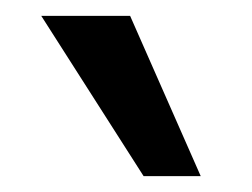

<svg xmlns="http://www.w3.org/2000/svg" viewBox="-20 -729 317 242"><path d="M161 -507 32 -709H144L233 -507Z"/></svg>

Font: Ysabeau SemiBold
Style: Regular
Weight: 600
Designer: Christian Thalmann (Catharsis Fonts)
Version: Version 2.000;gftools[0.9.27.dev2+g8671c4b]